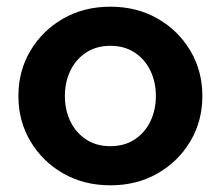

<svg xmlns="http://www.w3.org/2000/svg" viewBox="-20 -542 660 574"><path d="M310 12Q231 12 169 -23.5Q107 -59 71 -119.5Q35 -180 35 -255Q35 -330 71 -390.5Q107 -451 169 -486.5Q231 -522 310 -522Q389 -522 451 -486.5Q513 -451 549 -390.5Q585 -330 585 -255Q585 -180 549 -119.5Q513 -59 451 -23.5Q389 12 310 12ZM310 -105Q352 -105 382.5 -125Q413 -145 429.5 -179Q446 -213 446 -255Q446 -297 429.5 -331Q413 -365 382.5 -385Q352 -405 310 -405Q268 -405 237.5 -385Q207 -365 190.5 -331Q174 -297 174 -255Q174 -213 190.5 -179Q207 -145 237.5 -125Q268 -105 310 -105Z"/></svg>

Font: MuseoModerno Thin SemiBold
Style: Regular
Weight: 600
Version: Version 1.003